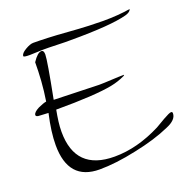

<svg xmlns="http://www.w3.org/2000/svg" viewBox="-110 -665 787 802"><g transform="rotate(-20 284.0 -264.0)"><path d="M89 -517Q62 -517 62 -522Q62 -534 84 -547Q106 -560 120 -560Q146 -560 184 -558.5Q222 -557 273 -553Q325 -549 363.5 -547.5Q402 -546 427 -546Q493 -546 547 -555Q543 -542 521 -536Q451 -517 272 -517Q262 -517 246 -517Q230 -517 209 -518Q189 -519 173.5 -519Q158 -519 147 -519Q137 -519 118 -518Q99 -517 89 -517ZM201 32Q62 32 62 -126Q62 -184 80 -263Q74 -263 61.5 -264Q49 -265 43 -265Q25 -265 25 -273Q25 -285 50 -298Q61 -303 70.5 -306.5Q80 -310 87 -311Q94 -355 97 -398Q100 -441 100 -481Q123 -516 140 -516Q151 -516 151 -497Q151 -484 143 -436.5Q135 -389 119 -307L319 -301Q328 -301 341.5 -301.5Q355 -302 374 -303Q393 -304 406.5 -304.5Q420 -305 429 -305Q431 -305 431 -304Q430 -303 429 -302Q428 -301 426 -300Q396 -286 365 -280Q290 -265 115 -265Q110 -239 107 -215.5Q104 -192 104 -170Q104 3 278 3Q379 3 485 -51L526 -75Q554 -91 562 -91Q568 -91 568 -84Q568 -55 522 -36Q457 -7 365 12Q319 22 277.5 27Q236 32 201 32Z"/></g></svg>

Font: Shalimar
Style: Regular
Weight: 400
Designer: Robert E. Leuschke
Foundry: Robert E. Leuschke
Version: Version 1.010; ttfautohint (v1.8.3)